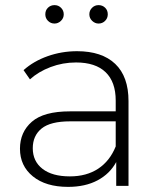

<svg xmlns="http://www.w3.org/2000/svg" viewBox="-20 -726 617 750"><path d="M434 -93Q409 -47 361 -21.5Q313 4 246 4Q159 4 108.5 -37Q58 -78 58 -145Q58 -210 104.5 -250.5Q151 -291 253 -291H432V-333Q432 -406 392.5 -444Q353 -482 277 -482Q225 -482 177.5 -464Q130 -446 97 -416L72 -452Q111 -487 166 -506.5Q221 -526 281 -526Q378 -526 430 -476.5Q482 -427 482 -331V0H434ZM253 -37Q318 -37 363.5 -67Q409 -97 432 -154V-252H254Q177 -252 142.5 -224Q108 -196 108 -147Q108 -96 146 -66.5Q184 -37 253 -37ZM329 -670Q329 -685 339.5 -695.5Q350 -706 365 -706Q380 -706 390.5 -696Q401 -686 401 -670Q401 -655 390.5 -644.5Q380 -634 365 -634Q351 -634 340 -644.5Q329 -655 329 -670ZM157 -670Q157 -686 167.5 -696Q178 -706 193 -706Q208 -706 218.5 -695.5Q229 -685 229 -670Q229 -655 218 -644.5Q207 -634 193 -634Q178 -634 167.5 -644.5Q157 -655 157 -670Z"/></svg>

Font: Goldbeck Next Light
Style: Regular
Weight: 300
Designer: Julieta Ulanovsky
Foundry: Julieta Ulanovsky
Version: Version 7.200